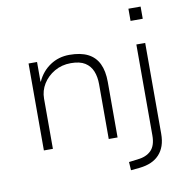

<svg xmlns="http://www.w3.org/2000/svg" viewBox="-94 -786 1039 1070"><g transform="rotate(-10 425.5 -251.5)"><path d="M102 0V-492H150V-381H152Q177 -436 225 -468Q273 -500 334 -500Q397 -500 438 -479.5Q479 -459 499 -417.5Q519 -376 519 -314V0H469V-310Q469 -352 456 -384Q443 -416 414 -434.5Q385 -453 334 -453Q282 -453 241 -429Q200 -405 176.5 -367Q153 -329 153 -284V0ZM703 -627V-696H772V-627ZM561 193 558 146 607 140Q657 135 684.5 107.5Q712 80 712 22V-492H762V21Q762 60 752 89Q742 118 722.5 139Q703 160 675.5 172Q648 184 612 188Z"/></g></svg>

Font: Nunito Sans 7pt ExtraLight
Style: Regular
Weight: 250
Designer: Vernon Adams
Foundry: Vernon Adams
Version: Version 3.101;gftools[0.9.27]